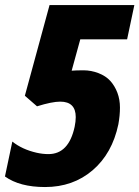

<svg xmlns="http://www.w3.org/2000/svg" viewBox="-49 -734 554 763"><path d="M235.8 -453.1Q253.4 -454.6 283.2 -454.6Q313 -454.6 342.3 -443.4Q371.6 -432.1 389.4 -412.4Q407.2 -392.6 417.5 -365.5Q427.7 -338.4 427.7 -306.6Q427.7 -274.9 421.4 -240.2Q397 -124 319.1 -57.4Q241.2 9.3 129.9 9.3Q29.3 9.3 -29.3 -32.7L0 -171.4Q39.1 -140.1 96.7 -127Q120.6 -121.6 143.6 -121.6Q224.1 -121.6 247.6 -230Q252 -251.5 252 -268.6Q252 -330.1 190.4 -330.1Q157.7 -330.1 98.1 -311.5L49.8 -353.5L147.9 -713.9H484.9L456.1 -577.6H270Z"/></svg>

Font: Open Sans Hebrew Condensed Extra Bold
Style: Italic
Weight: 800
Width: 3
Italic angle: -12°
Foundry: Ascender Corporation, Yanek Iontef
Version: Version 2.001;PS 002.001;hotconv 1.0.70;makeotf.lib2.5.58329